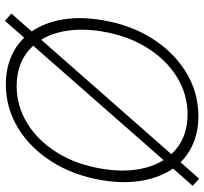

<svg xmlns="http://www.w3.org/2000/svg" viewBox="-44 -737 794 746"><g transform="rotate(90 353.0 -364.0)"><path d="M61 13.7 32.7 -11.2 102.1 -90.3Q67.9 -140.1 55.9 -209.7Q43.9 -279.3 58.1 -363.3Q76.2 -474.1 129.6 -558.3Q183.1 -642.6 261.2 -690.2Q339.4 -737.8 431.6 -737.8Q487.3 -737.8 532.5 -719.7Q577.6 -701.7 610.4 -668.5L674.3 -740.7L702.1 -715.8L634.8 -639.2Q669.4 -589.4 681.9 -519Q694.3 -448.7 680.2 -363.3Q661.6 -252.9 608.4 -168.7Q555.2 -84.5 477.3 -37.1Q399.4 10.3 307.6 10.3Q251 10.3 205.1 -8.3Q159.2 -26.9 126.5 -61ZM314.5 -31.7Q391.6 -31.7 458.5 -72.5Q525.4 -113.3 572.3 -187.7Q619.1 -262.2 635.7 -363.3Q647.9 -438 638.7 -498.5Q629.4 -559.1 602.1 -602.5L157.7 -96.2Q216.3 -31.7 314.5 -31.7ZM134.3 -127 579.1 -632.8Q520.5 -695.8 424.3 -695.8Q347.2 -695.8 280.3 -655Q213.4 -614.3 166.3 -539.6Q119.1 -464.8 102.1 -363.3Q90.3 -290 99.1 -230Q107.9 -169.9 134.3 -127Z"/></g></svg>

Font: Inter Display Extra Light
Style: Italic
Weight: 200
Italic angle: -9.39999°
Designer: Rasmus Andersson
Foundry: rsms
Version: Version 4.000;git-4fc901f